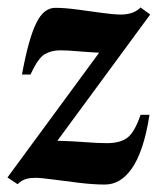

<svg xmlns="http://www.w3.org/2000/svg" viewBox="-20 -483 426 515"><path d="M27.1 11 0 -7 245.9 -341.6Q213.8 -343.3 187.8 -345.6Q161.7 -348 140.9 -348Q117.9 -348 99.9 -337.5Q81.9 -327 61.9 -283H38.9Q47.9 -332 57.4 -366Q66.9 -400 77.3 -421.2Q87.7 -442.4 100.4 -452.2Q113.1 -462 128.1 -462Q153.1 -462 187.1 -457.5Q221 -453 252.9 -448.5Q284.9 -444 303.9 -444Q338.9 -444 356.9 -463L382.9 -444.1L133.9 -105.4Q174.7 -104.4 208.6 -101.7Q242.5 -99 267 -99Q302 -99 321.5 -113.5Q341 -128 357 -175H381Q373 -124 361 -88.5Q349 -53 333.6 -31Q318.1 -9 300.1 1.5Q282.1 12 261.1 12Q231.1 12 193.4 7.5Q155.6 3 122.9 -1.5Q90.1 -6 74.1 -6Q61.1 -6 50.1 -3Q39.1 0 27.1 11Z"/></svg>

Font: Ancizar Serif Light
Style: Italic
Weight: 300
Italic angle: -4°
Designer: Cesar Puertas, Viviana Monsalve, Julian Moncada, Julian Prieto, Jose Castro, Felipe Aragon, Mariel Hernandez, Sara Alarc
Version: Version 8.100